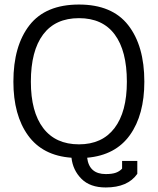

<svg xmlns="http://www.w3.org/2000/svg" viewBox="-20 -681 695 846"><path d="M295 14Q168 5 103.5 -84.5Q39 -174 39 -321Q39 -479 110 -570Q181 -661 328 -661Q474 -661 545 -570Q616 -479 616 -321Q616 -175 552.5 -86Q489 3 364 14Q373 86 446 86Q474 86 490.5 80Q507 74 518 62V28H585V85Q543 145 446 145Q377 145 339 107Q301 69 295 14ZM539 -321Q539 -457 485.5 -529Q432 -601 328 -601Q224 -601 170 -529Q116 -457 116 -321Q116 -188 170.5 -116.5Q225 -45 328 -45Q430 -45 484.5 -116.5Q539 -188 539 -321Z"/></svg>

Font: Pridi Light
Style: Regular
Weight: 300
Version: Version 1.002